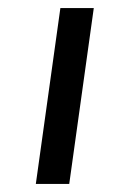

<svg xmlns="http://www.w3.org/2000/svg" viewBox="-20 -515 318 477"><path d="M130 -495H213L152 -58H69Z"/></svg>

Font: FiraGO
Style: Italic
Weight: 400
Italic angle: -8°
Designer: bBox Type GmbH
Foundry: bBox Type GmbH
Version: Version 1.001